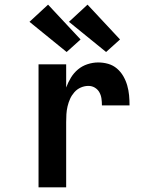

<svg xmlns="http://www.w3.org/2000/svg" viewBox="-20 -807 640 827"><path d="M146 0V-530H265V-430Q273 -452 285.5 -472.5Q298 -493 316 -508Q334 -523 357 -530.5Q380 -538 403 -538Q425 -538 446 -532Q467 -526 483.5 -512Q500 -498 511 -479Q522 -460 528 -439Q534 -418 536 -396.5Q538 -375 538 -353H419Q419 -368 417 -382.5Q415 -397 408 -409.5Q401 -422 388.5 -429.5Q376 -437 361 -437Q344 -437 328 -430Q312 -423 300.5 -410Q289 -397 282 -381.5Q275 -366 271 -349Q267 -332 266 -315Q265 -298 265 -281V0ZM437 -583 277 -713 357 -787 497 -637ZM267 -583 107 -713 187 -787 327 -637Z"/></svg>

Font: Iosevka Curly Extended
Style: Bold
Weight: 700
Width: 7
Monospace: yes
Designer: Belleve Invis
Foundry: Belleve Invis
Version: Version 11.1.0; ttfautohint (v1.8.3)